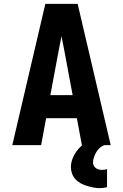

<svg xmlns="http://www.w3.org/2000/svg" viewBox="-20 -755 640 999"><path d="M44 0 216 -735H384L556 0H406L380 -140H220L194 0ZM358 -260 315 -490Q311 -509 307.5 -528.5Q304 -548 300 -567Q296 -548 292.5 -528.5Q289 -509 285 -490L242 -260ZM499 224Q482 224 465 220.5Q448 217 431.5 212Q415 207 399.5 198.5Q384 190 372.5 177.5Q361 165 355 148.5Q349 132 349 115Q349 93 356.5 72.5Q364 52 376.5 34.5Q389 17 405.5 2.5Q422 -12 441 -22Q460 -32 480.5 -38Q501 -44 523 -46V0Q510 5 499 14.5Q488 24 481 36.5Q474 49 469 62.5Q464 76 464 91Q464 99 468 107Q472 115 479 120Q486 125 494.5 127Q503 129 512 129Q518 129 524.5 128Q531 127 537 125V219Q528 221 518.5 222.5Q509 224 499 224Z"/></svg>

Font: Iosevka Heavy Extended
Style: Regular
Weight: 900
Width: 7
Monospace: yes
Designer: Belleve Invis
Foundry: Belleve Invis
Version: Version 32.5.0; ttfautohint (v1.8.4)